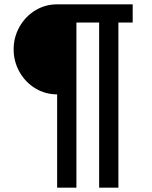

<svg xmlns="http://www.w3.org/2000/svg" viewBox="-20 -718 703 887"><path d="M244 -282Q189 -282 143 -310Q97 -338 70 -386Q43 -434 43 -490Q43 -546 70 -594Q97 -642 143 -670Q189 -698 244 -698H593V-614H527V149H438V-614H333V149H244Z"/></svg>

Font: IBM Plex Sans KR Medm
Style: Regular
Weight: 500
Designer: Mike Abbink; Paul van der Laan; Pieter van Rosmalen; Wujin Sim; Chorong Kim; Dohee Lee;
Foundry: Sandoll Inc.
Version: Version 1.003